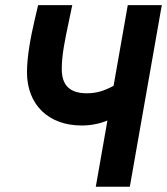

<svg xmlns="http://www.w3.org/2000/svg" viewBox="-20 -713 638 733"><path d="M291.5 -233.9C327.6 -233.9 360.4 -240.7 390.1 -252.9L345.7 0H475.6L597.7 -693.4H467.8L413.6 -385.3C376.5 -365.7 348.1 -356.9 311.5 -356.9C244.1 -356.9 215.8 -389.6 215.8 -449.7C215.8 -504.4 228.5 -563 242.2 -627.9L255.9 -693.4H125.5L111.8 -634.8C97.2 -571.8 83 -497.6 83 -437C83 -313.5 165 -233.9 291.5 -233.9Z"/></svg>

Font: Cascadia Code NF
Style: Bold Italic
Weight: 700
Italic angle: -10°
Monospace: yes
Designer: Aaron Bell
Foundry: Saja Typeworks
Version: Version 2404.023